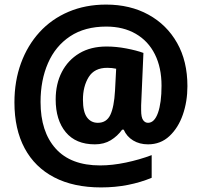

<svg xmlns="http://www.w3.org/2000/svg" viewBox="-20 -739 880 838"><path d="M798 -363Q798 -296 778 -238.5Q758 -181 719.5 -145Q681 -109 626 -109Q589 -109 561 -126Q533 -143 520 -173H513Q493 -145 463.5 -127Q434 -109 394 -109Q311 -109 267 -162Q223 -215 223 -305Q223 -373 250 -425Q277 -477 326.5 -506.5Q376 -536 445 -536Q487 -536 531.5 -527.5Q576 -519 606 -508L597 -302Q596 -292 596 -279Q596 -266 596 -258Q596 -227 604.5 -215Q613 -203 626 -203Q654 -203 669.5 -246.5Q685 -290 685 -365Q685 -444 656 -502Q627 -560 572.5 -591.5Q518 -623 444 -623Q350 -623 286 -580.5Q222 -538 189.5 -463.5Q157 -389 157 -294Q157 -164 223 -90.5Q289 -17 417 -17Q470 -17 529.5 -29.5Q589 -42 642 -62V37Q594 57 538.5 68Q483 79 421 79Q301 79 216.5 35Q132 -9 87.5 -92Q43 -175 43 -292Q43 -385 71.5 -463Q100 -541 152.5 -598.5Q205 -656 279 -687.5Q353 -719 443 -719Q548 -719 628 -675Q708 -631 753 -551.5Q798 -472 798 -363ZM342 -304Q342 -251 359.5 -227Q377 -203 407 -203Q445 -203 461.5 -237.5Q478 -272 482 -343L487 -439Q469 -443 448 -443Q392 -443 367 -402.5Q342 -362 342 -304Z"/></svg>

Font: Noto Sans Kannada SemiCondensed ExtraBold
Style: Regular
Weight: 800
Width: 4
Designer: Jelle Bosma - Monotype Design Team
Foundry: Monotype Imaging Inc.
Version: Version 2.005; ttfautohint (v1.8.4.7-5d5b)